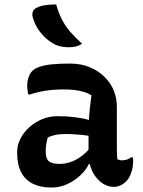

<svg xmlns="http://www.w3.org/2000/svg" viewBox="-20 -831 640 861"><path d="M504 -353Q504 -330 504 -306.5Q504 -283 504 -259.5Q504 -236 504 -212.5Q504 -189 504 -166Q504 -153 504.5 -141Q505 -129 506 -117Q510 -115 516 -113.5Q522 -112 527 -112Q538 -112 549 -115.5Q560 -119 569 -126H575Q577 -121 577 -117Q577 -113 577 -107Q577 -81 568.5 -56.5Q560 -32 547 -19Q533 -5 519 1Q505 7 491 7Q466 7 444.5 -6Q423 -19 408 -39.5Q393 -60 385 -86Q377 -112 377 -138Q377 -163 377 -189Q377 -215 377 -236Q377 -266 378.5 -292Q380 -318 383 -345.5Q386 -373 390 -404Q373 -414 354 -419.5Q335 -425 313.5 -427.5Q292 -430 265 -430Q236 -430 210.5 -427.5Q185 -425 161 -420Q137 -415 113 -407H107Q105 -416 103.5 -426Q102 -436 102 -447Q102 -466 108 -484Q114 -502 125 -513Q136 -524 157.5 -531.5Q179 -539 212.5 -542.5Q246 -546 293 -546Q344 -546 383 -529.5Q422 -513 449.5 -485.5Q477 -458 490.5 -424Q504 -390 504 -353ZM185 -151Q185 -120 199 -108Q213 -96 248 -96Q271 -96 295.5 -104Q320 -112 344.5 -130Q369 -148 391 -176L397 -96H379Q366 -69 340.5 -45Q315 -21 282 -5.5Q249 10 210 10Q162 10 127.5 -7Q93 -24 75 -58.5Q57 -93 57 -144V-151Q57 -180 71 -208Q85 -236 110 -259Q135 -282 167.5 -296Q200 -310 237 -310Q279 -310 315.5 -305.5Q352 -301 378 -293Q404 -285 415 -275Q421 -270 425.5 -261.5Q430 -253 432.5 -241Q435 -229 435 -211Q408 -218 379.5 -222Q351 -226 323.5 -228Q296 -230 272 -230Q247 -230 228 -226Q209 -222 194 -214Q190 -200 187.5 -185Q185 -170 185 -153ZM232 -811Q242 -775 257 -745Q272 -715 294.5 -689Q317 -663 348 -635Q335 -626 319.5 -622.5Q304 -619 287 -619Q266 -619 248.5 -623.5Q231 -628 215 -638Q195 -650 177.5 -667.5Q160 -685 147 -706.5Q134 -728 127 -753Q123 -766 127 -778Q131 -790 144 -796Q155 -802 168 -805Q181 -808 197.5 -809.5Q214 -811 232 -811Z"/></svg>

Font: Recursive Monospace Casual SemiBold
Style: Regular
Weight: 600
Version: Version 1.047